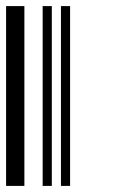

<svg xmlns="http://www.w3.org/2000/svg" viewBox="-20 -610 370 630"><path d="M0 0V-590H60V0ZM120 0V-590H150V0ZM180 0V-590H210V0Z"/></svg>

Font: Libre Barcode 128
Style: Regular
Weight: 400
Version: Version 1.005; ttfautohint (v1.8.3)